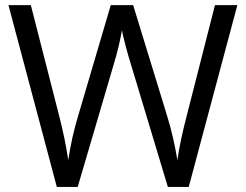

<svg xmlns="http://www.w3.org/2000/svg" viewBox="-20 -734 966 754"><path d="M721.2 0H639.2L495.1 -478Q484.9 -509.8 472.2 -558.1Q459.5 -606.4 459 -616.2Q448.2 -551.8 424.8 -475.1L285.2 0H203.1L13.2 -713.9H101.1L213.9 -272.9Q237.3 -180.2 248 -105Q261.2 -194.3 287.1 -279.8L415 -713.9H502.9L637.2 -275.9Q660.6 -200.2 676.8 -105Q686 -174.3 711.9 -273.9L824.2 -713.9H912.1Z"/></svg>

Font: f08361285
Style: Regular
Weight: 400
Foundry: Ascender Corporation
Version: Version 1.10